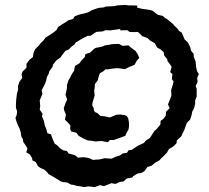

<svg xmlns="http://www.w3.org/2000/svg" viewBox="-20 -705 854 783"><path d="M340 55 323 58 309 55 293 53 280 49 270 48 254 39 239 38 226 34 213 25 206 21 187 10 178 5 172 -3 161 -13 145 -20 135 -27 126 -44 112 -51 111 -60 102 -75 87 -84 92 -99 84 -113 75 -126 73 -138 67 -148 65 -164 60 -180 53 -194 47 -210 43 -224 48 -236 50 -251 45 -265V-278L46 -298L49 -322L54 -341L53 -353L59 -371L71 -388L68 -402L72 -413L88 -429V-445L101 -462L114 -472L117 -490L123 -504L136 -517L146 -529L159 -542L165 -551L196 -571L210 -582L217 -595L232 -605L252 -617L258 -622L278 -628L285 -639L308 -647L323 -650L340 -655L356 -664L373 -670L384 -673L404 -675L410 -678L424 -679L446 -680L458 -683L490 -685L504 -683H520L540 -682L539 -674L559 -669L574 -667L593 -664L603 -661L615 -651L623 -645L644 -640L654 -631L660 -628L671 -619L688 -605V-603L705 -587L709 -580L721 -572L725 -563L733 -544L746 -532L750 -525L756 -512L759 -498L770 -485V-474L778 -453L779 -440L780 -430L784 -414L791 -403L784 -387L786 -371L778 -355L782 -343V-311L776 -296V-283L772 -265L764 -250L761 -234L755 -217L742 -204L737 -190L732 -176L724 -160L720 -150L701 -132L700 -121L687 -108L669 -97L661 -83L648 -69L639 -61L630 -51L612 -41L598 -29L581 -24L570 -8L558 0L540 3L523 14L519 19L497 23L484 35L469 37L451 45L434 42L427 45L404 54L387 50L367 58ZM387 -55 408 -60 416 -59 435 -58 452 -66 469 -71 480 -79 498 -82 504 -92 517 -94 538 -108 545 -112 567 -122 575 -132 591 -142 602 -159 610 -171 618 -178 634 -197 635 -212 647 -221 656 -234 657 -249 672 -264 665 -279 673 -299 679 -315 678 -338 683 -353 688 -373 681 -382 683 -403 674 -411 680 -432 676 -439 663 -456 662 -464 650 -478 647 -493 634 -504 621 -511 611 -529 593 -539 581 -550 559 -558 552 -566 542 -575 528 -574 508 -575 499 -582 471 -581 470 -587 430 -581 411 -582 399 -577 373 -575 358 -565 349 -559H338L316 -548L289 -532L284 -524L272 -515L260 -503L247 -498L236 -484L226 -470L209 -458L196 -441L194 -432L181 -414L179 -405L171 -390L168 -375L162 -360L150 -337L153 -322L142 -296L144 -272L142 -258L154 -240L151 -231L159 -212L163 -192L169 -178L173 -162L188 -157L194 -140L203 -119L214 -112L224 -101L238 -92L253 -89L260 -79L286 -72L298 -62L320 -64L335 -62L346 -59L359 -53ZM369 -128 353 -131 339 -132 318 -141 301 -151 291 -164 270 -169 266 -179 267 -193 258 -204 245 -217 249 -238 242 -254 240 -264 247 -284 254 -299 247 -319 253 -345V-358L259 -377L265 -387L272 -401L282 -417L286 -436L304 -447L313 -459L326 -473L328 -484L348 -491L365 -507L372 -510L397 -515L408 -520L428 -523L437 -525L465 -526L480 -518L504 -520L515 -510L533 -497L542 -483L548 -469L538 -458L529 -441L505 -431L490 -423L469 -426L457 -427L436 -425L420 -422H409L404 -416L387 -406L381 -388L379 -378L367 -362L366 -345L364 -335L366 -315L358 -289L356 -276L362 -264L363 -256L367 -248L377 -244L390 -232L405 -231L428 -226L447 -234L455 -237L472 -238L490 -235L497 -232L503 -222L506 -205V-189L504 -177L495 -161L491 -151L466 -142L444 -134H428L420 -125L394 -130Z"/></svg>

Font: Winky Rough Medium
Style: Italic
Weight: 500
Italic angle: -8.97852°
Designer: Simon Atzbach
Foundry: typofactur
Version: Version 1.206; ttfautohint (v1.8.4.7-5d5b)